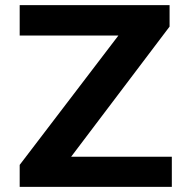

<svg xmlns="http://www.w3.org/2000/svg" viewBox="-20 -731 750 751"><path d="M258.3 -118 643.3 -627V-711H57V-592H443.1L57 -86V0H652.1V-118Z"/></svg>

Font: Asimov
Style: Wid
Weight: 500
Designer: Google
Version: Version 2.000980; 2014